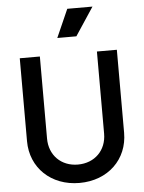

<svg xmlns="http://www.w3.org/2000/svg" viewBox="-65 -1060 842 1123"><g transform="rotate(-5 356.0 -498.5)"><path d="M356 12C524 12 641 -102 641 -258V-745H524V-263C524 -165 455 -96 356 -96C258 -96 189 -165 189 -263V-745H71V-258C71 -102 189 12 356 12ZM300 -844H412L521 -1009H373Z"/></g></svg>

Font: Mluvka SemiBold
Style: Regular
Weight: 600
Designer: Modified by Jiří Krblich, Original typeface by Gumpita Rahayu
Foundry: Gumpita Rahayu & Jiří Krblich
Version: Version 2.000;Glyphs 3.1.1 (3134)